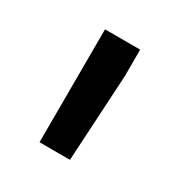

<svg xmlns="http://www.w3.org/2000/svg" viewBox="-74 -805 322 344"><g transform="rotate(30 87.0 -633.0)"><path d="M123.5 -750V-695.8L113.3 -516.1H50.3L50.8 -750Z"/></g></svg>

Font: RobotoCondensed-Regular
Style: Regular
Weight: 400
Designer: Google
Version: Version 2.001201; 2014